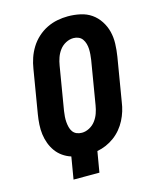

<svg xmlns="http://www.w3.org/2000/svg" viewBox="-112 -820 724 896"><g transform="rotate(-15 250.0 -371.5)"><path d="M131 0 149 -107Q127 -114 108.5 -127Q90 -140 77 -158Q64 -176 56 -197.5Q48 -219 45 -242Q42 -265 43.5 -289.5Q45 -314 49 -338L84 -548Q88 -574 96.5 -599Q105 -624 119.5 -647.5Q134 -671 155 -690Q176 -709 200.5 -721Q225 -733 251 -738Q277 -743 302 -743Q333 -743 362.5 -736.5Q392 -730 415 -714Q438 -698 454 -673.5Q470 -649 477 -621Q484 -593 483 -562.5Q482 -532 477 -501L442 -291Q439 -269 432.5 -248Q426 -227 415.5 -206.5Q405 -186 390 -168Q375 -150 356 -136Q337 -122 316 -113Q295 -104 273 -100L256 0ZM226 -201Q244 -201 262 -210.5Q280 -220 292 -236Q304 -252 310.5 -270.5Q317 -289 320 -308L355 -518Q357 -531 358 -544.5Q359 -558 358.5 -570.5Q358 -583 354.5 -595.5Q351 -608 344 -618Q337 -628 325.5 -633Q314 -638 301 -638Q282 -638 264 -628.5Q246 -619 234 -603Q222 -587 215.5 -568.5Q209 -550 206 -531L171 -321Q169 -308 168 -294.5Q167 -281 168 -268.5Q169 -256 172 -243.5Q175 -231 182 -221Q189 -211 200.5 -206Q212 -201 226 -201Z"/></g></svg>

Font: Iosevka SS04 Extrabold
Style: Italic
Weight: 800
Italic angle: -9°
Monospace: yes
Designer: Belleve Invis
Foundry: Belleve Invis
Version: Version 19.0.0; ttfautohint (v1.8.4)